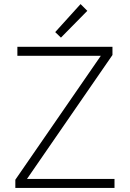

<svg xmlns="http://www.w3.org/2000/svg" viewBox="-20 -919 635 939"><path d="M55 0V-40L473 -646H65V-690H530V-650L112 -44H540V0ZM250 -762 374 -899 407 -866 278 -735Z"/></svg>

Font: Oxanium ExtraLight ExtraLight
Style: Regular
Weight: 250
Version: Version 2.000